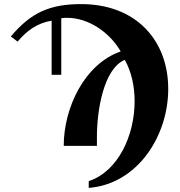

<svg xmlns="http://www.w3.org/2000/svg" viewBox="-20 -712 879 937"><path d="M66 -509C112 -564 164 -600 232 -611V-347H279V-623C288 -625 298 -625 308 -625C413 -625 516 -553 569 -461C393 -400 291 -187 291 0H453V-45C453 -172 485 -376 589 -420C621 -363 637 -292 637 -218C637 -53 558 124 413 172V205C652 186 801 -49 801 -278C801 -515 644 -692 376 -692C223 -692 130 -650 33 -534Z"/></svg>

Font: STIXGeneral
Style: Bold
Weight: 700
Designer: MicroPress Inc., with final additions and corrections provided by Coen Hoffman, Elsevier (retired)
Version: Version 1.1.0